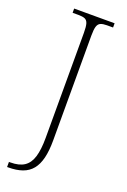

<svg xmlns="http://www.w3.org/2000/svg" viewBox="-178 -770 703 1066"><g transform="rotate(20 173.0 -237.0)"><path d="M15 240V210H23Q75 210 105 190Q135 170 148 127Q161 84 161 15V-606Q161 -643 155.5 -660.5Q150 -678 136.5 -683.5Q123 -689 99 -689H64V-714H303V-689H267Q243 -689 229.5 -683Q216 -677 210.5 -659.5Q205 -642 205 -605V14Q205 75 194.5 118Q184 161 162 188Q140 215 105 227.5Q70 240 21 240Z"/></g></svg>

Font: Noto Rashi Hebrew ExtraLight
Style: Regular
Weight: 250
Version: Version 1.006